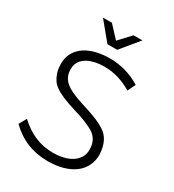

<svg xmlns="http://www.w3.org/2000/svg" viewBox="-211 -1012 1028 1135"><g transform="rotate(30 302.5 -445.0)"><path d="M293.5 5Q141.5 5 35 -100L63.5 -150.5Q167.5 -53.5 294 -53.5Q332.5 -53.5 365.5 -61.2Q398.5 -69 423 -84.8Q447.5 -100.5 461.5 -123.8Q475.5 -147 475.5 -178.5Q475 -248.5 420 -281.5Q362 -313.5 291.5 -333Q231.5 -351 194 -367Q122 -397.5 101.5 -434Q74.5 -477.5 74.5 -533Q74.5 -578 93.8 -610.8Q113 -643.5 145.5 -664.5Q178 -685.5 220.8 -695.5Q263.5 -705.5 310 -705.5Q423.5 -705.5 520 -645.5L494 -592.5Q449 -619.5 403 -633.2Q357 -647 306.5 -647Q242 -647 196.5 -624Q149 -598.5 141.5 -552L140 -531L140.5 -524Q143 -485.5 168.2 -458.8Q193.5 -432 245.5 -411.5Q274 -400 303 -391Q332 -382 360.8 -372.2Q389.5 -362.5 417.5 -350.8Q445.5 -339 471.5 -322.5Q536.5 -282 541 -181Q541 -138.5 524 -104Q507 -69.5 474.8 -45.2Q442.5 -21 396.5 -8Q350.5 5 293.5 5ZM321.5 -770.5H255L153.5 -893.5H214.5L288.5 -814L362.5 -893.5H423Z"/></g></svg>

Font: Argentum Novus Light
Style: Regular
Weight: 300
Designer: Julieta Ulanovsky (font) & Cristiano Sobral (main changes)
Foundry: Julieta Ulanovsky (font) & Cristiano Sobral (main changes)
Version: Version 3.00;November 27, 2020;FontCreator 13.0.0.2655 64-bi